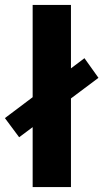

<svg xmlns="http://www.w3.org/2000/svg" viewBox="-48 -762 421 782"><path d="M85 -742H241V0H85ZM-28 -281 296 -525 353 -445 30 -203Z"/></svg>

Font: Montserrat-Bold
Style: Bold
Weight: 700
Version: Version 7.200